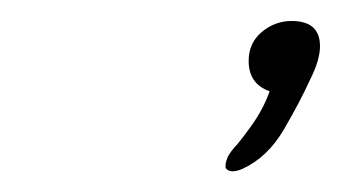

<svg xmlns="http://www.w3.org/2000/svg" viewBox="-20 -71 346 183"><path d="M211 90Q199 95 195 89V86Q195 84 196.5 80Q198 76 203 70Q208 65 219.5 49Q231 33 237 16Q217 9 217 -13Q217 -30 229.5 -40.5Q242 -51 258 -51Q285 -51 285 -27Q285 -14 276 4Q266 26 250.5 52.5Q235 79 211 90Z"/></svg>

Font: WindSong Medium
Style: Regular
Weight: 500
Designer: Robert E. Leuschke
Foundry: Robert E. Leuschke
Version: Version 1.010; ttfautohint (v1.8.3)